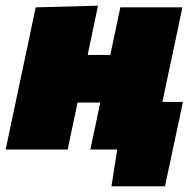

<svg xmlns="http://www.w3.org/2000/svg" viewBox="-38 -528 692 678"><path d="M-18 0Q-7 -51.5 3.2 -100.5Q13.5 -149.5 27 -213L37.5 -263Q49.5 -318.5 58 -359.2Q66.5 -400 73.8 -434Q81 -468 88 -502L308 -508Q299.5 -467 291 -426.8Q282.5 -386.5 271.5 -334H351.5Q362.5 -385.5 370.5 -424.2Q378.5 -463 387 -502H606Q599 -468 591.8 -434Q584.5 -400 576 -359.2Q567.5 -318.5 555.5 -263L545 -213Q540.5 -191 535.5 -168H608Q600 -131 591.5 -90.5Q583 -50 575 -13Q567.5 22 559.8 58.2Q552 94.5 544.5 130H355.5L376 0H281Q290 -41.5 298.2 -80.8Q306.5 -120 316 -166H236Q226.5 -120 218 -80.8Q209.5 -41.5 201 0Z"/></svg>

Font: Commissioner Black
Style: Italic
Weight: 900
Italic angle: -12°
Designer: Kostas Bartsokas
Foundry: Kostas Bartsokas
Version: Version 1.000; ttfautohint (v1.8.3)